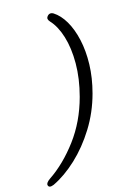

<svg xmlns="http://www.w3.org/2000/svg" viewBox="-200 -805 682 999"><g transform="rotate(-15 141.0 -306.0)"><path d="M280 -282Q254.5 -186.5 204 -105.5Q153.5 -24.5 90 34.8Q26.5 94 -38.5 125Q-65.5 136 -69.5 118.5Q-71 111.5 -65.2 104Q-59.5 96.5 -48.5 89Q35.5 32.5 106.5 -62.2Q177.5 -157 211 -282Q235.5 -374 235.8 -456.2Q236 -538.5 216.5 -601.8Q197 -665 163 -701Q148 -717.5 158 -730Q171.5 -748 192 -736.5Q226 -715 251.8 -671.2Q277.5 -627.5 291.2 -566.5Q305 -505.5 303 -433Q301 -360.5 280 -282Z"/></g></svg>

Font: Fraunces 9pt S100 Light
Style: Italic
Weight: 300
Italic angle: -16°
Version: Version 1.000; ttfautohint (v1.8.3)